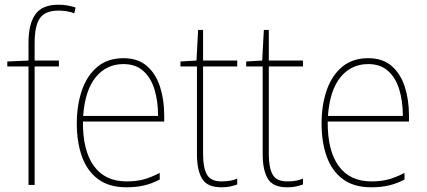

<svg xmlns="http://www.w3.org/2000/svg" viewBox="-20 -836 1811 815"><path d="M230 -554H127V-51H101V-554H11V-575L101 -579V-655Q101 -734 130 -775Q159 -816 228 -816Q250 -816 268 -812.5Q286 -809 301 -804L295 -779Q280 -786 262 -788.5Q244 -791 228 -791Q172 -791 149.5 -759Q127 -727 127 -652V-579H230Z M504 -589Q566 -589 604 -555.5Q642 -522 659.5 -467Q677 -412 677 -346V-320H332Q331 -197 378.5 -131.5Q426 -66 517 -66Q557 -66 588 -74Q619 -82 658 -102V-74Q626 -57 592.5 -49Q559 -41 517 -41Q443 -41 396.5 -75.5Q350 -110 328 -171Q306 -232 306 -312Q306 -389 327.5 -452Q349 -515 393 -552Q437 -589 504 -589ZM504 -564Q432 -564 386.5 -508.5Q341 -453 333 -344H651Q651 -407 635.5 -457Q620 -507 587.5 -535.5Q555 -564 504 -564Z M920 -66Q941 -66 957.5 -69Q974 -72 987 -78V-53Q973 -48 957.5 -44.5Q942 -41 920 -41Q859 -41 837.5 -78Q816 -115 816 -181V-554H746V-575L814 -579L821 -709H842V-579H987V-554H842V-181Q842 -125 858 -95.5Q874 -66 920 -66Z M1199 -66Q1220 -66 1236.5 -69Q1253 -72 1266 -78V-53Q1252 -48 1236.5 -44.5Q1221 -41 1199 -41Q1138 -41 1116.5 -78Q1095 -115 1095 -181V-554H1025V-575L1093 -579L1100 -709H1121V-579H1266V-554H1121V-181Q1121 -125 1137 -95.5Q1153 -66 1199 -66Z M1543 -589Q1605 -589 1643 -555.5Q1681 -522 1698.5 -467Q1716 -412 1716 -346V-320H1371Q1370 -197 1417.5 -131.5Q1465 -66 1556 -66Q1596 -66 1627 -74Q1658 -82 1697 -102V-74Q1665 -57 1631.5 -49Q1598 -41 1556 -41Q1482 -41 1435.5 -75.5Q1389 -110 1367 -171Q1345 -232 1345 -312Q1345 -389 1366.5 -452Q1388 -515 1432 -552Q1476 -589 1543 -589ZM1543 -564Q1471 -564 1425.5 -508.5Q1380 -453 1372 -344H1690Q1690 -407 1674.5 -457Q1659 -507 1626.5 -535.5Q1594 -564 1543 -564Z"/></svg>

Font: Noto Sans Tamil UI SemiCondensed Thin
Style: Regular
Weight: 100
Width: 4
Designer: Jelle Bosma - Monotype Design Team
Foundry: Monotype Imaging Inc.
Version: Version 2.004; ttfautohint (v1.8.4.7-5d5b)